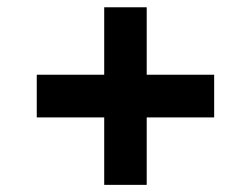

<svg xmlns="http://www.w3.org/2000/svg" viewBox="-20 -559 703 538"><path d="M272 -41V-538.6H391.1V-41ZM83 -230V-349.6H580.1V-230Z"/></svg>

Font: Inter Cardless Tabular Bold
Style: Bold
Weight: 700
Designer: Rasmus Andersson
Foundry: rsms
Version: Version 4.000;git-4fc901f